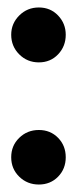

<svg xmlns="http://www.w3.org/2000/svg" viewBox="-20 -494 207 514"><path d="M84 -474Q115 -474 135.5 -452.5Q156 -431 156 -401Q156 -370 135.5 -348.5Q115 -327 84 -327Q53 -327 31.5 -348.5Q10 -370 10 -401Q10 -431 31.5 -452.5Q53 -474 84 -474ZM84 -146Q115 -146 135.5 -125Q156 -104 156 -73Q156 -42 135.5 -21Q115 0 84 0Q53 0 31.5 -21Q10 -42 10 -73Q10 -104 31.5 -125Q53 -146 84 -146Z"/></svg>

Font: Palanquin
Style: Bold
Weight: 700
Designer: Pria Ravichandran
Version: Version 1.0.4